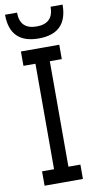

<svg xmlns="http://www.w3.org/2000/svg" viewBox="-97 -921 489 963"><g transform="rotate(-10 147.5 -439.5)"><path d="M244.1 -683.6V-610.4H183.1V-73.2H244.1V0H48.8V-73.2H109.9V-610.4H48.8V-683.6ZM2.4 -878.9H63.5Q63.5 -793.5 148.9 -793.5Q234.4 -793.5 234.4 -878.9H295.4Q295.4 -732.4 148.9 -732.4Q2.4 -732.4 2.4 -878.9Z"/></g></svg>

Font: Sanitrixie
Style: Regular
Weight: 400
Designer: Jayvee D. Enaguas (Grand Chaos)
Version: Version 1.1 - 6/9/2013